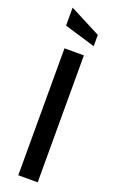

<svg xmlns="http://www.w3.org/2000/svg" viewBox="-174 -954 602 995"><g transform="rotate(20 127.0 -456.0)"><path d="M73.5 0V-700H180.5V0ZM212 -762 41 -813.5V-912.5L212 -824.5Z"/></g></svg>

Font: Cabin SemiCondensedMedium
Style: Regular
Weight: 500
Width: 4
Designer: Pablo Impallari
Foundry: Pablo Impallari. http://www.impallari.com Igino Marini. http://www.ikern.com
Version: Version 3.001